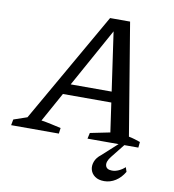

<svg xmlns="http://www.w3.org/2000/svg" viewBox="-118 -740 935 1030"><g transform="rotate(10 350.0 -224.5)"><path d="M608 -49Q624 -46 640.5 -41Q657 -36 671 -31L668 0H391L398 -32L506 -54L424 -625L446 -622L131 -53Q158 -49 185 -43Q212 -37 239 -31L235 0H-25L-19 -32L54 -57L398 -658H507ZM179 -213 207 -271H532L538 -213ZM518 209Q487 209 468 195.5Q449 182 443 161Q437 140 445.5 116.5Q454 93 479 74L580 -18H606L532 75Q509 104 514.5 125Q520 146 550 146Q568 146 586.5 137.5Q605 129 620 115L628 139Q609 172 580 190.5Q551 209 518 209Z"/></g></svg>

Font: Piazzolla Thin Medium
Style: Italic
Weight: 500
Italic angle: -11.3°
Version: Version 2.005